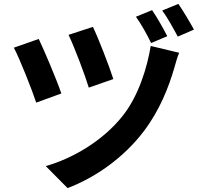

<svg xmlns="http://www.w3.org/2000/svg" viewBox="-20 -888 1040 986"><path d="M457 -750 332 -709C362 -647 417 -501 436 -438L562 -482C542 -546 482 -700 457 -750ZM900 -617 754 -652C736 -542 692 -396 610 -293C508 -164 352 -74 215 -35L327 78C469 24 615 -77 720 -216C802 -325 847 -443 875 -539C882 -561 889 -592 900 -617ZM179 -688 51 -643C80 -590 145 -425 166 -361L295 -408C272 -476 209 -625 179 -688ZM761 -836 678 -802C705 -765 736 -709 756 -667L839 -702C821 -738 786 -800 761 -836ZM896 -868 813 -834C840 -798 871 -741 893 -700L976 -736C957 -771 921 -832 896 -868Z"/></svg>

Font: Source Han Sans KR
Style: Bold
Weight: 700
Designer: Ryoko NISHIZUKA 西塚涼子 (kana, bopomofo & ideographs); Paul D. Hunt (Latin, Greek & Cyrillic); Sandoll Communications 산돌커뮤니
Foundry: Adobe
Version: Version 2.004;hotconv 1.0.118;makeotfexe 2.5.65603